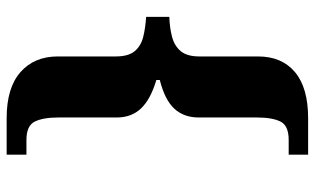

<svg xmlns="http://www.w3.org/2000/svg" viewBox="-200 -600 924 563"><g transform="rotate(90 261.5 -318.0)"><path d="M326 124Q237 124 191 83.5Q145 43 145 -26V-196Q145 -233 129.5 -251.5Q114 -270 87.5 -276.5Q61 -283 29 -285V-353Q61 -354 87.5 -361Q114 -368 129.5 -386.5Q145 -405 145 -441V-613Q145 -683 191 -721.5Q237 -760 326 -760H433V-703H390Q348 -703 336 -679Q324 -655 324 -610V-439Q324 -396 298.5 -368Q273 -340 214 -325V-315Q271 -298 297.5 -270Q324 -242 324 -199V-28Q324 17 336 41.5Q348 66 390 66H433V124Z"/></g></svg>

Font: Noto Serif Devanagari ExtraBold
Style: Regular
Weight: 800
Designer: Universal Thirst, Indian Type Foundry and the Monotype Design Team
Foundry: Monotype Imaging Inc.
Version: Version 2.004; ttfautohint (v1.8.4.7-5d5b)